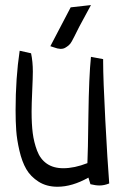

<svg xmlns="http://www.w3.org/2000/svg" viewBox="-20 -709 479 739"><path d="M330.1 -490.2 377 -481.4V-471.7Q377 -405.3 385.3 -247.1Q393.6 -88.9 400.4 -2.9Q380.9 4.9 363.3 4.9Q347.7 4.9 328.1 0L320.3 -25.4Q257.8 9.8 201.2 9.8Q159.2 9.8 128.4 -9.8Q97.7 -29.3 81.1 -58.1Q64.5 -86.9 54.7 -129.4Q44.9 -171.9 42.5 -206.5Q40 -241.2 40 -284.2Q40 -409.2 55.7 -513.7L99.6 -503.9Q106.4 -471.7 106.4 -433.6Q106.4 -412.1 104 -359.4Q101.6 -306.6 101.6 -279.3Q101.6 -231.4 106 -196.8Q110.4 -162.1 122.6 -129.4Q134.8 -96.7 160.2 -79.1Q185.5 -61.5 223.6 -61.5Q266.6 -61.5 316.4 -81.1Q318.4 -117.2 320.3 -266.1Q322.3 -415 330.1 -490.2ZM188.5 -526.4 173.8 -531.2 252 -680.7 330.1 -689.5 285.2 -606.4Q281.2 -598.6 275.4 -586.9Q269.5 -575.2 265.6 -567.4Q261.7 -559.6 256.3 -549.8Q251 -540 244.6 -534.7Q238.3 -529.3 230.5 -524.9Q222.7 -520.5 211.9 -521Q201.2 -521.5 188.5 -526.4Z"/></svg>

Font: Neucha
Style: Regular
Weight: 400
Designer: Jovanny Lemonad
Foundry: Jovanny Lemonad
Version: Version 001.001